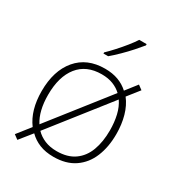

<svg xmlns="http://www.w3.org/2000/svg" viewBox="-187 -885 955 1033"><g transform="rotate(30 290.5 -369.0)"><path d="M522 -265Q522 -185 496.5 -123Q471 -61 419 -25.5Q367 10 289 10Q240 10 202.5 -5Q165 -20 137 -48L76 28L49 8L113 -73Q58 -147 58 -265Q58 -392 120.5 -466Q183 -540 294 -540Q341 -540 377 -526.5Q413 -513 440 -488L494 -557L521 -537L464 -465Q493 -428 507.5 -376.5Q522 -325 522 -265ZM98 -265Q98 -165 137 -104L417 -460Q395 -481 364.5 -493Q334 -505 294 -505Q199 -505 148.5 -441.5Q98 -378 98 -265ZM482 -265Q482 -315 472 -358Q462 -401 440 -433L159 -76Q182 -52 214.5 -38.5Q247 -25 289 -25Q356 -25 399 -55.5Q442 -86 462 -140Q482 -194 482 -265ZM421 -758Q404 -737 379.5 -709.5Q355 -682 327 -654.5Q299 -627 274 -606H245V-613Q266 -633 291 -660.5Q316 -688 338.5 -716Q361 -744 375 -766H421Z"/></g></svg>

Font: Noto Sans ExtraLight
Style: Regular
Weight: 200
Designer: Monotype Design Team
Foundry: Monotype Imaging Inc.
Version: Version 2.007